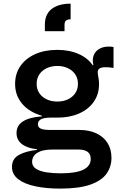

<svg xmlns="http://www.w3.org/2000/svg" viewBox="-20 -832 683 1074"><path d="M341 -657.5H231V-693.5Q231 -752.5 269.2 -782Q307.5 -811.5 375 -811.5V-724Q358 -724 349.5 -717.2Q341 -710.5 341 -693.5ZM316 223Q240.5 223 179.5 210.5Q118.5 198 82.8 171Q47 144 47 101Q47 56 86.2 34.5Q125.5 13 187 6.5V-6L276 4.5Q229.5 4.5 204.2 15Q179 25.5 169.2 41.2Q159.5 57 159.5 72Q159.5 98 181.2 112Q203 126 239.2 131.8Q275.5 137.5 319.5 137.5Q405.5 137.5 446.5 117Q487.5 96.5 487.5 57Q487.5 4.5 419 4.5H223Q153.5 4.5 113 -19Q72.5 -42.5 72.5 -88Q72.5 -130.5 108.8 -153.2Q145 -176 214 -181V-201.5L301 -174H260.5Q227.5 -174 209.8 -165Q192 -156 192 -137Q192 -119 209.2 -112Q226.5 -105 261 -105H424.5Q478.5 -105 518.8 -86.2Q559 -67.5 581.2 -32.8Q603.5 2 603.5 51Q603.5 100.5 576.2 139.2Q549 178 486 200.5Q423 223 316 223ZM301 -174Q231.5 -174 178.2 -197.5Q125 -221 94.8 -263.5Q64.5 -306 64.5 -363Q64.5 -420.5 94.5 -463.2Q124.5 -506 177.5 -529.5Q230.5 -553 300 -553Q369 -553 421.2 -529.5Q473.5 -506 501.5 -463Q518.5 -441 526.2 -415.5Q534 -390 534 -361Q534 -304.5 504.2 -262.2Q474.5 -220 422 -197Q369.5 -174 301 -174ZM301 -264Q334 -264 360 -276.2Q386 -288.5 401 -310.8Q416 -333 416 -363Q416 -393.5 401 -415.8Q386 -438 360 -450.5Q334 -463 301 -463Q267.5 -463 241.2 -450.5Q215 -438 200 -415.8Q185 -393.5 185 -363Q185 -333 200 -310.8Q215 -288.5 241.2 -276.2Q267.5 -264 301 -264ZM534 -361 501 -420 476 -456.5 502.5 -468.5Q501 -474 500 -480Q499 -486 499 -492Q499 -517 510.2 -534.8Q521.5 -552.5 541.8 -562Q562 -571.5 588.5 -571.5Q596.5 -571.5 603 -570.8Q609.5 -570 615 -569V-452Q602 -454.5 591.2 -455.2Q580.5 -456 571 -456Q554.5 -456 544.8 -452.8Q535 -449.5 530.8 -443.2Q526.5 -437 526.5 -428.5Q526.5 -422 528.2 -412Q530 -402 532 -389Q534 -376 534 -361Z"/></svg>

Font: Hepta Slab ExtraLight SemiBold
Style: Regular
Weight: 600
Version: Version 1.102